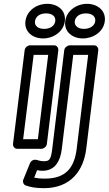

<svg xmlns="http://www.w3.org/2000/svg" viewBox="-20 -753 569 1004"><path d="M211 -602C175 -602 160 -621 163 -642C166 -664 185 -683 221 -683C257 -683 272 -664 269 -642C266 -621 247 -602 211 -602ZM205 -552C259 -552 312 -587 319 -642C326 -698 282 -733 227 -733C172 -733 120 -698 113 -642C106 -587 151 -552 205 -552ZM101 -25 156 -466H232L178 -25ZM48 0C47 11 55 25 70 25H197C208 25 223 15 225 0L285 -491C286 -502 278 -516 263 -516H137C126 -516 111 -506 109 -491ZM303 27 363 -466H441L381 25C369 121 327 181 215 181C191 181 173 179 159 176L174 137C184 139 192 140 202 140C270 140 296 86 303 27ZM253 27C246 82 238 90 209 90C197 90 184 87 170 83C158 80 143 86 137 100L102 186C97 198 103 213 115 217C137 225 167 231 209 231C352 231 417 137 431 25L494 -491C495 -502 487 -516 472 -516H345C334 -516 318 -506 316 -491ZM419 -602C384 -602 368 -622 371 -642C374 -664 394 -683 429 -683C465 -683 481 -664 478 -642C476 -622 455 -602 419 -602ZM413 -552C467 -552 521 -586 528 -642C535 -698 489 -733 435 -733C382 -733 328 -698 321 -642C314 -586 360 -552 413 -552Z"/></svg>

Font: Falling Sky
Style: ExtOuObl
Weight: 400
Designer: Paul D. Hunt
Foundry: Adobe Systems Incorporated
Version: Version 1.02